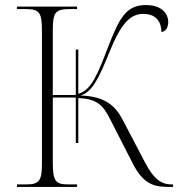

<svg xmlns="http://www.w3.org/2000/svg" viewBox="-20 -740 745 760"><path d="M47 0H285V-10H249C200 -10 189 -24 189 -95V-354H280V-174H290V-352C363 -348 387 -326 416 -268L506 -92C551 -4 597 0 655 0H665V-10H660C620 -10 590 -28 554 -97L465 -267C435 -324 393 -359 298 -362C345 -373 374 -437 413 -533C460 -651 498 -685 547 -685C593 -685 618 -660 619 -613C638 -616 646 -634 646 -653C646 -682 624 -720 558 -720C479 -720 453 -669 409 -557C368 -450 342 -382 290 -369V-544H280V-364H189V-619C189 -690 198 -704 255 -704H285V-714H47V-704H83C136 -704 146 -690 146 -619V-95C146 -24 136 -10 83 -10H47Z"/></svg>

Font: Noto Serif Display ExtraLight
Style: Regular
Weight: 200
Designer: Monotype Design Team
Foundry: Monotype Imaging Inc.
Version: Version 2.009